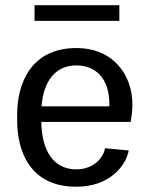

<svg xmlns="http://www.w3.org/2000/svg" viewBox="-20 -700 573 736"><path d="M112.5 -620H437.5V-680H112.5ZM45.8 -238.3C45.8 -122.5 93.3 15.8 272.5 15.8C404.2 15.8 464.2 -69.2 473.3 -123.3L382.5 -131.7C376.7 -95.8 339.2 -50.8 272.5 -50.8C186.7 -50.8 140 -120 138.3 -232.5H480.8C485 -255 487.5 -277.5 487.5 -300C487.5 -410 416.7 -515.8 272.5 -515.8C96.7 -515.8 45.8 -376.7 45.8 -261.7ZM139.2 -292.5C146.7 -390 193.3 -449.2 272.5 -449.2C345.8 -449.2 399.2 -400.8 399.2 -300.8V-292.5Z"/></svg>

Font: Boon Medium
Style: Regular
Weight: 500
Designer: Sungsit Sawaiwan
Foundry: FontUni
Version: Version 2.0